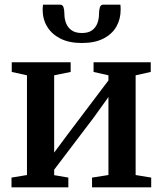

<svg xmlns="http://www.w3.org/2000/svg" viewBox="-20 -806 700 826"><path d="M29.5 0V-42L96 -53V-482L30.5 -496.5V-538H284V-496.5L213 -482V-149.5L273.5 -231L446.5 -460V-482L382.5 -496.5V-538H628.5V-496.5L563.5 -482V-53L630.5 -42V0H376V-42L446.5 -53V-388.5L383 -300L213 -76V-52.5L274 -42V0ZM238.5 -786Q250 -786 253.5 -773.8Q257 -761.5 257 -746.5Q257 -725.5 264 -706.8Q271 -688 287.5 -676Q304 -664 332.5 -664Q360.5 -664 376.5 -676Q392.5 -688 399.2 -706.8Q406 -725.5 406 -746.5Q406 -761.5 409.5 -773.8Q413 -786 424.5 -786H498Q498.5 -781 498.8 -775Q499 -769 499 -764Q499 -723.5 480.5 -691.2Q462 -659 424.8 -640Q387.5 -621 332 -621Q277.5 -621 240 -640Q202.5 -659 183 -691.2Q163.5 -723.5 163.5 -764Q163.5 -769.5 164 -775Q164.5 -780.5 165 -786Z"/></svg>

Font: Merriweather 60pt SemiBold
Style: Regular
Weight: 600
Version: Version 2.100